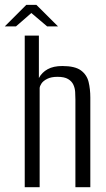

<svg xmlns="http://www.w3.org/2000/svg" viewBox="-50 -778 440 798"><path d="M52.8 0V-630H111.6V-453.7Q124.3 -477.3 148.2 -490.4Q172 -503.6 209 -503.6Q261.6 -503.6 286.3 -485.4Q311 -467.2 318.2 -437.5Q325.4 -407.7 325.4 -372.6V0H263.4V-364.4Q263.4 -379.3 262.4 -395.7Q261.4 -412.1 254.8 -426.2Q248.2 -440.4 232.9 -449.5Q217.7 -458.7 188.9 -458.7Q162.8 -458.7 146.3 -450.3Q129.7 -442 122.5 -431.2Q115.4 -420.3 114.8 -412.2V0ZM-30.2 -668.2 59.4 -757.9H101.1L191 -668.4H145.8L80.3 -723.9L16.3 -668.2Z"/></svg>

Font: Alumni Sans SC Thin
Style: Regular
Weight: 100
Designer: Robert E. Leuschke
Foundry: Robert E. Leuschke
Version: Version 1.018